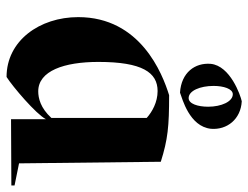

<svg xmlns="http://www.w3.org/2000/svg" viewBox="-108 -654 775 600"><g transform="rotate(90 280.0 -353.5)"><path d="M33 -210C33 -89 107 14 220 14C250 -5 336 -78 352 -109V0L559 -1V-11L490 -25L485 -468C415 -490 375 -494 277 -494C209 -473 33 -404 33 -210ZM173 -273C173 -410 206 -458 264 -458C299 -458 329 -441 348 -424V-126C317 -92 286 -85 265 -85C201 -85 173 -166 173 -273ZM269 -528C287 -535 375 -557 382 -625C386 -675 352 -718 296 -721C277 -717 185 -685 179 -624C175 -575 206 -532 269 -528ZM286 -555C263 -555 248 -591 248 -633C248 -664 257 -693 274 -693C297 -693 313 -657 313 -616C313 -584 304 -555 286 -555Z"/></g></svg>

Font: Mazius Display
Style: Bold
Weight: 700
Designer: Alberto Casagrande & Collletttivo
Foundry: Collletttivo
Version: Version 2.000;Glyphs 3.2 (3221)